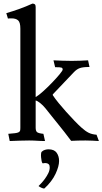

<svg xmlns="http://www.w3.org/2000/svg" viewBox="-20 -780 569 1066"><path d="M211 63Q219 55 229.5 52Q240 49 249 49Q281 49 294.5 68Q308 87 308 114Q308 143 288.5 185Q269 227 227 266Q224 267 219.5 266Q215 265 210 262.5Q205 260 200.5 257.5Q196 255 194 253Q199 248 209 237.5Q219 227 229.5 212.5Q240 198 248 182Q256 166 256 150Q256 138 251.5 133Q247 128 240.5 126.5Q234 125 227.5 125.5Q221 126 217 127Q213 124 211 114Q209 104 208 93Q207 82 208 73.5Q209 65 211 63ZM178 -241Q194 -250 219.5 -273Q245 -296 269 -321Q293 -346 310.5 -367Q328 -388 328 -394Q328 -402 321.5 -404.5Q315 -407 286 -407L277 -445Q303 -444 326 -443Q349 -442 378 -442Q402 -442 426.5 -443Q451 -444 469 -445L477 -408H473Q441 -408 423.5 -402Q406 -396 390 -379L274 -257Q271 -254 274 -250Q286 -232 305.5 -208Q325 -184 347.5 -159Q370 -134 392.5 -110.5Q415 -87 433 -71Q454 -52 472 -43Q490 -34 516 -32L529 3Q509 2 493.5 1Q478 0 455 0Q435 0 413.5 0.5Q392 1 375 2Q356 -24 338 -46.5Q320 -69 302.5 -91Q285 -113 267.5 -134.5Q250 -156 232 -179Q219 -195 203.5 -207.5Q188 -220 178 -222V-71Q178 -54 185 -47Q192 -40 221 -37L230 3Q215 3 205 2.5Q195 2 186 1.5Q177 1 167 0.5Q157 0 142 0Q114 0 88.5 1Q63 2 34 3L26 -37Q50 -39 63 -40.5Q76 -42 83 -45.5Q90 -49 91.5 -54.5Q93 -60 93 -71V-621Q93 -656 80.5 -667Q68 -678 44 -678Q39 -678 34 -678Q29 -678 24 -677L15 -707Q53 -718 89 -731Q125 -744 160 -760Q169 -760 173.5 -756Q178 -752 178 -741Z"/></svg>

Font: Lusitana
Style: Regular
Weight: 400
Designer: Ana Paula Megda
Foundry: Ana Paula Megda
Version: Version 1.000; ttfautohint (v1.1) -l 8 -r 50 -G 200 -x 14 -D